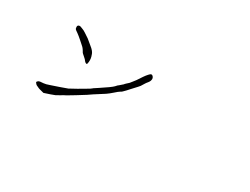

<svg xmlns="http://www.w3.org/2000/svg" viewBox="-48 -907 1597 1226"><g transform="rotate(30 750.0 -294.0)"><path d="M819.3 -423.8 804.7 -400.4Q797.9 -392.6 793.9 -387.7Q760.7 -352.5 757.8 -348.6Q739.3 -327.1 723.6 -312.5Q718.8 -307.6 714.8 -305.7Q710.9 -303.7 707 -300.8Q702.1 -298.8 675.8 -275.4Q657.2 -258.8 638.7 -246.1Q630.9 -240.2 568.4 -201.2Q543.9 -184.6 537.1 -179.7Q528.3 -173.8 477.5 -142.6Q426.8 -111.3 423.8 -110.4Q408.2 -103.5 393.6 -93.8Q377.9 -84 364.3 -77.1Q340.8 -67.4 289.1 -50.8Q261.7 -58.6 258.8 -58.6Q256.8 -57.6 228.5 -71.3Q222.7 -74.2 214.8 -85.9Q212.9 -88.9 218.3 -94.2Q223.6 -99.6 227.5 -100.6Q228.5 -101.6 235.4 -102.5Q248 -103.5 258.8 -104.5Q274.4 -105.5 300.8 -115.2Q304.7 -116.2 361.3 -135.7Q411.1 -153.3 413.1 -154.3L464.8 -182.6Q508.8 -209 514.6 -211.9Q536.1 -223.6 544.9 -231.4Q545.9 -232.4 546.4 -232.4Q546.9 -232.4 547.9 -234.4Q547.9 -235.4 582 -256.8Q649.4 -300.8 664.1 -316.4Q670.9 -324.2 674.8 -328.1Q675.8 -329.1 683.6 -335Q706.1 -355.5 707 -355.5Q708 -358.4 717.8 -367.2Q735.4 -380.9 747.1 -398.4Q757.8 -409.2 789.1 -458Q794.9 -466.8 799.8 -472.7Q812.5 -488.3 817.4 -492.2Q824.2 -499 830.1 -498Q835.9 -497.1 841.8 -489.3Q846.7 -482.4 846.7 -474.6Q846.7 -468.8 843.8 -460Q841.8 -454.1 835 -445.3Q824.2 -432.6 819.3 -423.8ZM350.6 -435.5Q347.7 -438.5 323.7 -459.5Q299.8 -480.5 288.6 -488.3Q277.3 -496.1 271.5 -500.5Q265.6 -504.9 263.7 -508.8Q261.7 -512.7 261.7 -522.5Q260.7 -527.3 263.7 -531.2Q268.6 -536.1 270.5 -536.1Q277.3 -538.1 283.2 -536.1Q291 -533.2 300.8 -529.3Q310.5 -526.4 328.1 -514.6Q357.4 -496.1 360.4 -493.2Q372.1 -482.4 399.4 -460.9Q424.8 -441.4 432.6 -421.9Q440.4 -401.4 441.4 -389.6Q442.4 -376 441.4 -366.2Q439.5 -356.4 438.5 -351.6Q437.5 -347.7 430.7 -349.6Q423.8 -352.5 418.9 -358.4Q413.1 -368.2 396.5 -381.8Q377.9 -397.5 377.9 -399.4Q364.3 -424.8 350.6 -435.5Z"/></g></svg>

Font: ToneOZ-YinPZ-Tsuipita-TC
Style: Regular
Weight: 400
Designer: ÂÆ£ÂøóÂáåJeffrey Xuan(jeffreyx@gmail.com, ToneOZ.com) ÈòøÂù§(cjkFonts)
Foundry: ToneOZ
Version: Version 0.24071